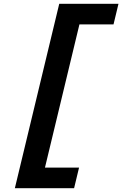

<svg xmlns="http://www.w3.org/2000/svg" viewBox="-20 -803 642 1008"><path d="M58 185 291 -783H602L576 -675H397L216 77H395L369 185Z"/></svg>

Font: Ubuntu Sans Mono
Style: Italic
Weight: 400
Italic angle: -13.5°
Monospace: yes
Designer: Dalton Maag Ltd
Foundry: Dalton Maag Ltd
Version: Version 1.006